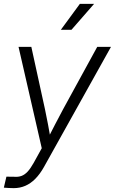

<svg xmlns="http://www.w3.org/2000/svg" viewBox="-33 -764 592 989"><path d="M-13.2 202.6 0 146 39.1 146.5Q60.5 148.4 77.4 142.3Q94.2 136.2 109.4 119.9Q124.5 103.5 140.6 74.7L182.1 -0.5L62.5 -522.5H128.4L198.7 -201.2Q207 -161.6 214.4 -122.6Q221.7 -83.5 228.5 -44.4H210.4Q230 -83.5 250.5 -122.6Q271 -161.6 292 -201.2L467.8 -522.5H538.6L193.4 96.2Q172.9 132.8 148.9 157Q125 181.2 97.4 193.1Q69.8 205.1 37.6 205.1Q23.4 205.1 11.2 204.3Q-1 203.6 -13.2 202.6ZM280.3 -610.4 378.4 -744.1H451.7L335 -610.4Z"/></svg>

Font: Inter 28pt Light
Style: Italic
Weight: 300
Italic angle: -9.3988°
Designer: Rasmus Andersson
Foundry: rsms
Version: Version 4.001;git-66647c0bb